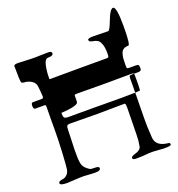

<svg xmlns="http://www.w3.org/2000/svg" viewBox="-162 -964 1114 1200"><g transform="rotate(-20 395.5 -363.5)"><path d="M20 -699Q20 -710 48 -710Q58 -710 94 -708Q130 -706 161 -706Q180 -706 197.5 -707Q215 -708 249 -708Q271 -708 271 -694Q271 -677 236 -677Q215 -677 206.5 -637.5Q198 -598 198 -553Q198 -548 199 -547.5Q200 -547 206 -547Q217 -547 265 -547.5Q313 -548 396.5 -548Q480 -548 577 -548Q589 -548 591.5 -552Q594 -556 594 -576Q594 -615 585.5 -638Q577 -661 564.5 -668Q552 -675 539.5 -677Q527 -679 518.5 -682.5Q510 -686 510 -696Q510 -706 549 -706Q559 -706 592 -705Q625 -704 646 -704Q656 -704 680 -767.5Q704 -831 724 -831Q747 -831 747 -703.5Q747 -576 733 -576Q713 -576 700.5 -568Q688 -560 683 -544Q678 -528 676.5 -514Q675 -500 675 -477V-457Q675 -449 678 -446.5Q681 -444 692 -444H735Q749 -444 752.5 -439Q756 -434 756 -421Q756 -413 755 -409Q754 -405 748.5 -402Q743 -399 733 -399H692Q680 -399 677 -396Q674 -393 674 -381Q674 -362 673.5 -325.5Q673 -289 673 -271Q673 -248 672 -198.5Q671 -149 671 -121V-84Q671 -54 673 -28.5Q675 -3 675 8Q675 73 759 82Q771 82 771 93Q771 100 761 102Q751 104 722 104Q711 104 685.5 101.5Q660 99 645 99Q627 99 601.5 101.5Q576 104 551 104Q539 104 534 104Q529 104 523.5 102.5Q518 101 516.5 98.5Q515 96 515 91Q515 85 525 80Q535 75 547 72Q559 69 570.5 60.5Q582 52 584 39Q591 3 591 -34Q591 -44 591.5 -62Q592 -80 592 -88Q592 -106 593 -147Q594 -188 594 -211Q594 -243 587.5 -243Q581 -243 561 -243Q546 -243 477 -242L408 -241Q364 -241 309 -242Q254 -243 224 -243Q209 -243 204 -237Q199 -231 199 -206Q199 -181 197 -141Q195 -101 195 -83V-40Q195 3 203 24Q211 45 242 65Q250 70 285 70Q292 70 298 73.5Q304 77 304 81Q304 99 272 99Q242 99 222.5 97Q203 95 189 95Q161 95 129 97.5Q97 100 81 100Q34 100 34 85Q34 76 43.5 72.5Q53 69 65 67.5Q77 66 90 54.5Q103 43 108 21Q111 4 116 -82Q121 -168 121 -246V-303Q121 -314 121.5 -346Q122 -378 122 -397Q122 -405 111 -405H52Q40 -405 40 -427Q40 -448 51 -448H111Q122 -448 122 -461Q120 -499 116 -530Q113 -555 89.5 -569Q66 -583 41 -583Q31 -583 25.5 -589.5Q20 -596 20 -699ZM196 -324Q196 -299 202 -292Q208 -285 230 -285H394Q448 -285 578 -284Q706 -284 706 -289Q706 -294 707 -303.5Q708 -313 708 -329Q708 -335 708 -338V-386Q708 -398 705 -401Q702 -404 691 -404Q646 -404 593 -403.5Q540 -403 528 -403Q470 -403 411 -403.5Q352 -404 346 -404Q333 -404 326.5 -404Q320 -404 316.5 -403Q313 -402 312.5 -401Q312 -400 312 -397Q312 -379 311 -355Q310 -331 196 -324Z"/></g></svg>

Font: OFL Sorts Mill Goudy TT
Style: Regular
Weight: 500
Version: Version 003.000